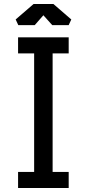

<svg xmlns="http://www.w3.org/2000/svg" viewBox="-20 -936 432 956"><path d="M70 -750H322V-670H242V-80H322V0H70V-80H150V-670H70ZM147 -916H246L335 -839L322 -811H240L196 -860L153 -811H71L58 -839Z"/></svg>

Font: Graduate
Style: Regular
Weight: 400
Version: Version 1.001